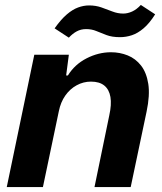

<svg xmlns="http://www.w3.org/2000/svg" viewBox="-20 -758 658 778"><path d="M7.4 0 119 -536.3H259L248 -452.1H255.1Q282.6 -496.9 330.8 -521.6Q379 -546.3 429.7 -546.3Q465.4 -546.3 497.4 -533.5Q529.3 -520.7 551.5 -492.4Q573.7 -464 580.9 -418Q588 -372 573.9 -305.3L509.6 0H362.9L422.9 -290.9Q432.6 -334.7 427.5 -364.9Q422.4 -395 402.9 -411.1Q383.3 -427.3 348.6 -427.3Q317.7 -427.3 290.6 -412.4Q263.4 -397.6 244.6 -370.8Q225.7 -344 218.4 -307.3L153.9 0ZM466.1 -607.4Q434 -607.4 411.6 -615.9Q389.1 -624.3 370.4 -632.2Q351.7 -640.1 329 -640.1Q307.9 -640.1 290.9 -630.9Q273.9 -621.7 259 -605.4L201.3 -643.1Q227.3 -679.7 250.7 -699.6Q274.1 -719.6 296.6 -727.8Q319 -736 340.9 -736Q368.3 -736 391.1 -727.9Q413.9 -719.9 435.5 -711.4Q457.1 -703 479.4 -703Q497.1 -703 515.6 -711.4Q534 -719.9 550.7 -738L608.7 -700Q585.9 -663.7 562 -643.4Q538.1 -623.1 514.5 -615.3Q490.9 -607.4 466.1 -607.4Z"/></svg>

Font: Mona Sans ExtraLight
Style: Italic
Weight: 200
Italic angle: -11.6951°
Designer: Deni Anggara
Foundry: GitHub
Version: Version 2.000